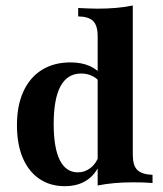

<svg xmlns="http://www.w3.org/2000/svg" viewBox="-20 -651 580 683"><path d="M327.4 8.9V-521.8Q327.4 -559.7 311.7 -575.8Q296 -591.9 258.1 -592.7V-622.6Q276.6 -621.8 292.7 -621Q308.9 -620.2 327.4 -620.2Q362.1 -620.2 394 -623Q425.8 -625.8 452.4 -631.5V-100Q452.4 -62.9 468.1 -46.8Q483.9 -30.6 522.6 -29V0Q504 -1.6 487.9 -2Q471.8 -2.4 452.4 -2.4Q418.5 -2.4 386.7 0.4Q354.8 3.2 327.4 8.9ZM210.5 11.3Q158.1 11.3 119.8 -14.9Q81.5 -41.1 60.9 -89.5Q40.3 -137.9 40.3 -205.6Q40.3 -275.8 63.3 -325.8Q86.3 -375.8 129 -402.4Q171.8 -429 230.6 -429Q271 -429 300 -415.7Q329 -402.4 342.7 -381.5L337.9 -354.8Q328.2 -370.2 310.1 -379.8Q291.9 -389.5 268.5 -389.5Q220.2 -389.5 195.6 -344.8Q171 -300 171 -209.7Q171 -125 192.7 -81.5Q214.5 -37.9 257.3 -37.9Q281.5 -37.9 301.6 -53.2Q321.8 -68.5 332.3 -97.6L336.3 -71Q321 -31.5 289.1 -10.1Q257.3 11.3 210.5 11.3Z"/></svg>

Font: Playfair 5pt SemiExpanded Light ExtraBold
Style: Regular
Weight: 800
Version: Version 2.001;gftools[0.9.30]